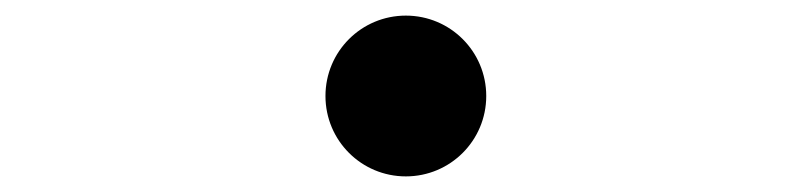

<svg xmlns="http://www.w3.org/2000/svg" viewBox="-20 -503 1040 246"><path d="M500 -483C443 -483 397 -437 397 -380C397 -323 443 -277 500 -277C557 -277 603 -323 603 -380C603 -437 557 -483 500 -483Z"/></svg>

Font: ChiuKong Gothic MN Normal
Style: Regular
Weight: 350
Designer: Ryoko NISHIZUKA 西塚涼子 (kana, bopomofo & ideographs); Paul D. Hunt (Latin, Greek & Cyrillic); Sandoll Communications 산돌커뮤니
Foundry: Adobe
Version: Version 1.300